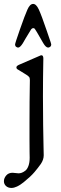

<svg xmlns="http://www.w3.org/2000/svg" viewBox="-56 -723 308 975"><path d="M36.1 -481.4Q31.2 -481.4 25.9 -485.4Q20.5 -489.3 20.5 -497.1Q20.5 -502.9 45.4 -574.2Q70.3 -645.5 83 -673.8Q95.7 -703.1 112.3 -703.1Q127.9 -703.1 141.1 -674.8Q154.3 -646.5 181.6 -566.4Q194.3 -530.3 201.2 -508.8Q204.1 -500 204.1 -498Q204.1 -489.3 198.7 -485.4Q193.4 -481.4 188.5 -481.4Q176.8 -481.4 163.1 -504.9Q123 -576.2 118.2 -579.1Q116.2 -580.1 113.3 -580.1Q106.4 -580.1 101.1 -572.3Q95.7 -564.5 73.2 -526.4Q64.5 -511.7 59.6 -502.9Q45.9 -481.4 36.1 -481.4ZM93.8 -101.6Q93.8 -157.2 94.2 -205.1Q94.7 -252.9 95.2 -280.8Q95.7 -308.6 95.7 -314.5Q95.7 -319.3 95.2 -322.3Q94.7 -325.2 94.2 -327.6Q93.8 -330.1 90.8 -333Q87.9 -335.9 85.9 -337.9Q84 -339.8 78.1 -343.3Q72.3 -346.7 67.9 -349.6Q63.5 -352.5 53.7 -358.4Q43.9 -364.3 36.1 -369.1Q27.3 -373 27.3 -380.9Q27.3 -387.7 39.6 -393.6Q51.8 -399.4 147.5 -440.4Q151.4 -442.4 154.3 -442.4Q164.1 -442.4 164.1 -425.8Q164.1 -420.9 163.6 -396.5Q163.1 -372.1 162.6 -329.1Q162.1 -286.1 162.1 -235.4Q162.1 -156.2 163.1 -88.4Q164.1 -20.5 165 18.1Q166 56.6 166 65.4Q166 87.9 151.4 109.4Q137.7 128.9 119.1 150.9Q100.6 172.9 64.5 202.1Q28.3 231.4 2 231.4Q-14.6 231.4 -25.4 221.7Q-36.1 211.9 -36.1 197.3Q-36.1 181.6 -24.4 168Q-12.7 154.3 7.8 154.3Q13.7 154.3 23.4 155.8Q33.2 157.2 38.1 157.2Q45.9 157.2 54.2 154.3Q62.5 151.4 72.3 144Q82 136.7 88.4 119.6Q94.7 102.5 94.7 78.1Q94.7 73.2 94.2 50.3Q93.8 27.3 93.8 -13.2Q93.8 -53.7 93.8 -101.6Z"/></svg>

Font: Goudy Bookletter 1911
Style: Regular
Weight: 400
Version: Version 2010.07.03